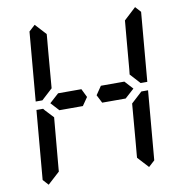

<svg xmlns="http://www.w3.org/2000/svg" viewBox="-93 -1023 1001 1047"><g transform="rotate(-10 408.0 -500.0)"><path d="M220 -454 178 -500 229 -546H332H358L381 -499L350 -454H234ZM92 -64 64 -95 97 -477H134L142 -467L185 -421L167 -218L160 -139L159 -125ZM617 -421 678 -477H715L682 -95L648 -64L592 -125L593 -139L600 -218ZM724 -936 752 -905 719 -523H682L631 -579L634 -607L649 -782L656 -861L657 -874ZM199 -579 138 -523H101L134 -905L168 -936L224 -875L223 -861L216 -782ZM596 -546 638 -500 587 -454H574H497H457L434 -499L466 -546H492Z"/></g></svg>

Font: DSEG14 Classic Mini
Style: Italic
Weight: 400
Italic angle: -5°
Designer: Keshikan(Twitter:@keshinomi_88pro)
Version: Version 0.46